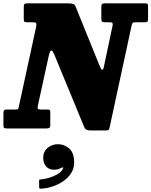

<svg xmlns="http://www.w3.org/2000/svg" viewBox="-66 -770 907 1151"><path d="M126.5 -636.5H98.5Q85 -636.5 80.8 -639.5Q76.5 -642.5 76.5 -655.5V-727Q76.5 -742.5 81 -746.2Q85.5 -750 101 -750H338Q360.5 -750 371.2 -747Q382 -744 387 -731L529 -381Q534.5 -369.5 538 -360.8Q541.5 -352 547 -352Q552 -352 554.2 -360Q556.5 -368 560 -385.5L609 -617Q611 -628.5 607.2 -632.5Q603.5 -636.5 590.5 -636.5H563Q548.5 -636.5 545 -641Q541.5 -645.5 541.5 -660V-729Q541.5 -743 546.2 -746.5Q551 -750 565 -750H804Q814.5 -750 818 -746.8Q821.5 -743.5 821.5 -732.5V-660Q821.5 -644.5 817.5 -640.5Q813.5 -636.5 800.5 -636.5H748Q733.5 -636.5 729.8 -632.8Q726 -629 723 -617L591 -5.5Q589 5 585 8.5Q581 12 568.5 12H475Q445 12 438 -10.5L261.5 -438Q256 -450.5 251.8 -458.8Q247.5 -467 241.5 -467Q233 -467 225.5 -431.5L160.5 -134.5Q158 -121 161.5 -117.2Q165 -113.5 180 -113.5H217.5Q227 -113.5 231.2 -111Q235.5 -108.5 235.5 -98V-21Q235.5 -6.5 229.2 -3.2Q223 0 209.5 0H-24Q-38 0 -41.8 -3.8Q-45.5 -7.5 -45.5 -21.5V-89.5Q-45.5 -104 -41.8 -108.8Q-38 -113.5 -23.5 -113.5H24.5Q40 -113.5 42.5 -117.2Q45 -121 47.5 -134L151 -611Q154.5 -628.5 149.8 -632.5Q145 -636.5 126.5 -636.5ZM193 175.5Q193 138.5 219.5 116.5Q246 94.5 282 94.5Q318.5 94.5 348.5 119.8Q378.5 145 378.5 205Q378.5 240.5 360.2 268.5Q342 296.5 312.8 316.5Q283.5 336.5 249.2 347.8Q215 359 182 361Q173 361.5 170.8 359.8Q168.5 358 168.5 349V313.5Q168.5 306.5 171.2 306.2Q174 306 180 305.5Q201.5 303.5 228.2 295.8Q255 288 277.5 275Q300 262 309.5 244.5Q316 235 311.5 233.8Q307 232.5 299.5 237Q292 241.5 281.8 244.5Q271.5 247.5 258.5 247.5Q228 247.5 210.5 228Q193 208.5 193 175.5Z"/></svg>

Font: Besley* Narrow Heavy
Style: Italic
Weight: 800
Width: 4
Italic angle: -13°
Designer: Owen Earl
Foundry: indestructible type*
Version: Version 3.000; ttfautohint (v1.8.3)